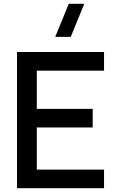

<svg xmlns="http://www.w3.org/2000/svg" viewBox="-20 -995 620 1015"><path d="M354 -800H272L343.5 -975H425.5ZM70 0V-720H530V-621.5H174.5V-419.5H470V-321H174.5V-98.5H530V0Z"/></svg>

Font: Manrope ExtraLight SemiBold
Style: Regular
Weight: 600
Version: Version 4.504